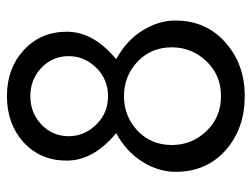

<svg xmlns="http://www.w3.org/2000/svg" viewBox="-108 -624 741 566"><g transform="rotate(-90 263.0 -340.5)"><path d="M160 -305Q119 -265 119 -205Q119 -146 160 -103Q201 -60 263 -60Q325 -60 366 -103Q407 -146 407 -205Q407 -265 366 -305Q323 -346 263 -346Q203 -346 160 -305ZM180 -590Q145 -557 145 -509Q145 -462 180 -427Q214 -393 263 -393Q312 -393 346 -427Q381 -462 381 -509Q381 -557 346 -590Q312 -622 263 -622Q214 -622 180 -590ZM105 -45Q40 -102 40 -194Q40 -244 69.5 -291.5Q99 -339 154 -369Q73 -436 73 -515Q73 -593 128 -643Q182 -691 263 -691Q344 -691 397 -643Q453 -593 453 -514.5Q453 -436 372 -369Q427 -339 456.5 -291.5Q486 -244 486 -195.5Q486 -147 468.5 -109.5Q451 -72 420 -46Q357 10 263 10Q169 10 105 -45Z"/></g></svg>

Font: Puffins on Iceburgs
Style: Regular
Weight: 400
Version: Version 1.0